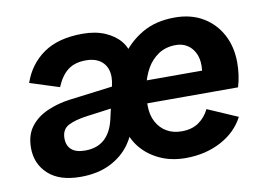

<svg xmlns="http://www.w3.org/2000/svg" viewBox="-62 -605 993 710"><g transform="rotate(-10 435.0 -250.0)"><path d="M188 10Q109 10 67 -28.5Q25 -67 25 -127Q25 -175 48.5 -206Q72 -237 111.5 -254.5Q151 -272 197 -278L378 -301L368 -223L249 -207Q204 -201 178.5 -187.5Q153 -174 153 -140Q153 -113 170 -98Q187 -83 221 -83Q266 -83 293.5 -107.5Q321 -132 332 -179L360 -302Q362 -311 363 -319Q364 -327 364 -334Q364 -370 342 -390.5Q320 -411 281 -411Q239 -411 213 -391Q187 -371 170 -330L60 -365Q83 -432 138.5 -471Q194 -510 286 -510Q334 -510 370 -494.5Q406 -479 427 -453Q448 -427 450 -394L426 -403Q458 -450 509 -480Q560 -510 632 -510Q693 -510 737.5 -483.5Q782 -457 806.5 -411Q831 -365 831 -306Q831 -284 828 -261Q825 -238 818 -215H463L473 -299H698Q698 -303 698.5 -307.5Q699 -312 699 -318Q699 -347 688 -367.5Q677 -388 659 -398.5Q641 -409 619 -409Q580 -409 552.5 -390.5Q525 -372 508.5 -342.5Q492 -313 484.5 -277.5Q477 -242 477 -207Q477 -171 491 -145Q505 -119 529 -105Q553 -91 585 -91Q624 -91 649.5 -109Q675 -127 689 -156L802 -107Q774 -53 715.5 -22Q657 9 583 9Q526 9 481.5 -13Q437 -35 410 -71.5Q383 -108 379 -154L408 -155Q400 -112 372.5 -74Q345 -36 298.5 -13Q252 10 188 10Z"/></g></svg>

Font: Kantumruy Pro SemiBold
Style: Italic
Weight: 600
Italic angle: -13°
Version: Version 1.002